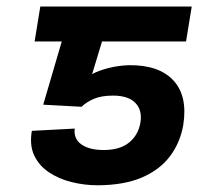

<svg xmlns="http://www.w3.org/2000/svg" viewBox="-20 -548 645 577"><path d="M225.1 -227.1 109.9 -233.4 196.3 -528.3H556.2L539.1 -423.3H286.6L256.8 -325.2Q274.9 -335.4 305.2 -343.3Q335.4 -351.1 367.7 -352.1Q458 -353 501.2 -306.2Q544.4 -259.3 530.8 -172.9Q522 -120.6 491.7 -79.6Q461.4 -38.6 407.7 -15.1Q354 8.3 274.4 8.8Q232.9 8.8 194.3 -1Q155.8 -10.7 126.2 -30.8Q96.7 -50.8 82.5 -81.5Q68.4 -112.3 75.7 -154.8L204.6 -161.6Q200.7 -130.9 224.6 -114Q248.5 -97.2 291.5 -97.2Q340.3 -97.2 367.9 -119.6Q395.5 -142.1 401.9 -179.2Q408.2 -216.3 387 -238.5Q365.7 -260.7 319.8 -260.7Q284.2 -260.7 261.5 -250.7Q238.8 -240.7 225.1 -227.1ZM253.4 -528.3 235.8 -423.3H84L101.1 -528.3Z"/></svg>

Font: Inter 18pt SemiBold
Style: Italic
Weight: 600
Italic angle: -9.3988°
Designer: Rasmus Andersson
Foundry: rsms
Version: Version 4.001;git-66647c0bb